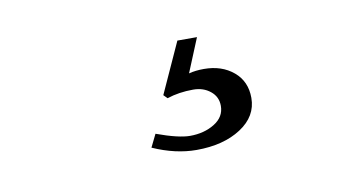

<svg xmlns="http://www.w3.org/2000/svg" viewBox="-35 -76 612 325"><g transform="rotate(-10 270.5 87.0)"><path d="M293.5 79.6Q269 79.6 248.5 86.4L242.2 80.1L281.7 -6.8H315.4L291.5 51.3Q303.2 48.3 317.4 48.3Q348.1 48.3 368.2 65.2Q388.2 82 388.2 110.4Q388.2 142.1 358.2 161.6Q328.1 181.2 281.7 181.2Q245.6 181.2 207 164.1L217.8 142.1Q255.4 155.8 274.9 155.8Q299.3 155.8 317.1 144.8Q335 133.8 335 114.7Q335 99.1 323 89.4Q311 79.6 293.5 79.6Z"/></g></svg>

Font: Libertinage
Style: f
Weight: 400
Designer: OSP
Foundry: OSP
Version: Version 1.0; 2008; OFL relea